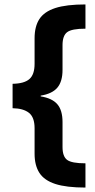

<svg xmlns="http://www.w3.org/2000/svg" viewBox="-20 -695 430 865"><path d="M365 150Q279.2 150 229.2 133.8Q179.2 117.5 157.5 83.8Q135.8 50 135.8 -2.5V-117.5Q135.8 -166.7 110.4 -186.7Q85 -206.7 36.7 -207.5V-317.5Q89.2 -318.3 112.5 -338.8Q135.8 -359.2 135.8 -407.5V-522.5Q135.8 -575.8 157.5 -609.2Q179.2 -642.5 229.2 -658.8Q279.2 -675 365 -675V-565.8Q303.3 -565.8 282.5 -550Q261.7 -534.2 261.7 -491.7V-380Q261.7 -327.5 238.3 -300Q215 -272.5 163.3 -264.2V-260.8Q215 -252.5 238.3 -225.4Q261.7 -198.3 261.7 -145V-32.5Q261.7 10 282.5 25.4Q303.3 40.8 365 40.8Z"/></svg>

Font: Funnel Display
Style: Bold
Weight: 700
Designer: NORD ID, Kristian Moeller
Foundry: Dicotype
Version: Version 1.000